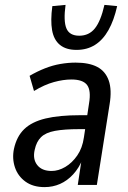

<svg xmlns="http://www.w3.org/2000/svg" viewBox="-20 -756 522 785"><path d="M162 9Q115 9 84 -13.5Q53 -36 41 -72Q29 -108 37 -147Q48 -198 79 -228Q110 -258 166 -271.5Q222 -285 308 -285H350L342 -228H304Q243 -228 205 -221Q167 -214 148 -195.5Q129 -177 122 -144Q113 -106 132 -81.5Q151 -57 191 -57Q219 -57 247 -73.5Q275 -90 296 -120.5Q317 -151 323 -194L344 -333Q353 -386 336 -408.5Q319 -431 272 -431Q239 -431 200.5 -420.5Q162 -410 119 -384L101 -446Q132 -464 163.5 -476.5Q195 -489 227 -494.5Q259 -500 289 -500Q344 -500 377.5 -482.5Q411 -465 424.5 -427Q438 -389 428 -329L376 0H298L314 -106H318Q303 -69 279 -43Q255 -17 225.5 -4Q196 9 162 9ZM293 -552Q250 -552 225 -572.5Q200 -593 193 -632.5Q186 -672 194 -731L248 -736Q239 -670 251.5 -640Q264 -610 304 -610Q344 -610 368 -640Q392 -670 407 -736L459 -731Q446 -673 423.5 -633Q401 -593 368.5 -572.5Q336 -552 293 -552Z"/></svg>

Font: Nunito Sans 10pt Condensed Medium
Style: Italic
Weight: 500
Width: 3
Italic angle: -9°
Designer: Vernon Adams
Foundry: Vernon Adams
Version: Version 3.101;gftools[0.9.27]